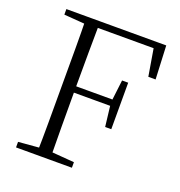

<svg xmlns="http://www.w3.org/2000/svg" viewBox="-131 -833 883 943"><g transform="rotate(20 311.0 -361.5)"><path d="M56 0V-29L188 -40H209L348 -29V0ZM162 0Q164 -83 164 -166Q164 -249 164 -333V-390Q164 -474 164 -557.5Q164 -641 162 -723H233Q232 -641 231.5 -556Q231 -471 231 -377V-357Q231 -255 231.5 -169Q232 -83 233 0ZM198 -350V-383H440V-350ZM433 -244 420 -354V-379L433 -487H465V-244ZM56 -694V-723H198V-684H188ZM548 -548 520 -715 555 -689H198V-723H578L586 -548Z"/></g></svg>

Font: Noto Serif JP
Style: Regular
Weight: 200
Designer: Ryoko NISHIZUKA 西塚涼子 (kana & ideographs); Frank Grießhammer (Latin, Greek & Cyrillic); Wenlong ZHANG 张文龙 (bopomofo); San
Foundry: Adobe
Version: Version 2.001;hotconv 1.1.0;makeotfexe 2.6.0